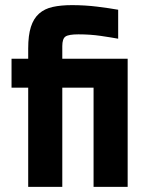

<svg xmlns="http://www.w3.org/2000/svg" viewBox="-20 -729 583 749"><path d="M345 0V-387H223V0H90V-387H25V-500H90V-540Q90 -591 100.5 -624Q111 -657 132.5 -676Q154 -695 186 -702Q218 -709 261 -709Q285 -709 310.5 -707.5Q336 -706 359.5 -703Q383 -700 404 -697Q425 -694 441 -691V-578Q414 -583 373 -589Q332 -595 286 -595Q248 -595 235.5 -586.5Q223 -578 223 -549V-500H478V0Z"/></svg>

Font: Share
Style: Bold
Weight: 700
Designer: Ralph du Carrois
Version: Version 1.002